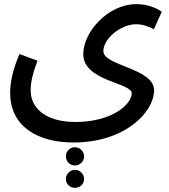

<svg xmlns="http://www.w3.org/2000/svg" viewBox="-20 -640 818 927"><path d="M29 -192C29 -30 161 48 335 48C584 48 724 -99 724 -204C724 -311 479 -322 479 -393C479 -452 561 -523 638 -523C668 -523 698 -512 723 -499L761 -583C738 -600 695 -620 638 -620C501 -620 382 -485 382 -379C382 -247 616 -242 616 -189C616 -139 525 -51 343 -51C216 -51 128 -107 128 -204C128 -244 139 -289 161 -347L74 -379C40 -300 29 -239 29 -192ZM342 159C366 159 386 139 386 115C386 91 366 71 342 71C317 71 298 91 298 115C298 139 317 159 342 159ZM343 267C366 267 386 248 386 225C386 200 366 180 343 180C317 180 298 200 298 225C298 248 317 267 343 267Z"/></svg>

Font: Noto Sans Arabic UI Md
Style: Regular
Weight: 500
Designer: Monotype Design Team, Nadine Chahine and Nizar Qandah
Foundry: Monotype Imaging Inc.
Version: Version 2.010